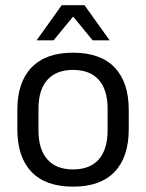

<svg xmlns="http://www.w3.org/2000/svg" viewBox="-20 -703 560 736"><path d="M260 12.5Q155 12.5 100.8 -44.2Q46.5 -101 46.5 -207.5V-282Q46.5 -388 101 -444.5Q155.5 -501 260 -501Q365 -501 419.2 -444.5Q473.5 -388 473.5 -282V-207.5Q473.5 -101 419.2 -44.2Q365 12.5 260 12.5ZM260 -53.5Q325 -53.5 358.8 -92Q392.5 -130.5 392.5 -203V-286.5Q392.5 -358.5 358.8 -396.8Q325 -435 260 -435Q195.5 -435 161.5 -396.8Q127.5 -358.5 127.5 -286.5V-203Q127.5 -130.5 161.5 -92Q195.5 -53.5 260 -53.5ZM216.5 -683H304L399.5 -549.5V-548.5H335L262 -637.5H258.5L185.5 -548.5H121V-549.5Z"/></svg>

Font: Anek Gurmukhi
Style: Regular
Weight: 400
Designer: Sarang Kulkarni (Gurmukhi), Yesha Goshar (Latin)
Foundry: Ek Type
Version: Version 1.003